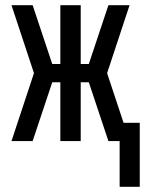

<svg xmlns="http://www.w3.org/2000/svg" viewBox="-20 -540 555 735"><path d="M438 175V0H395L320 -225H289V0H211V-225H180L105 0H24L110 -260L24 -520H105L180 -295H211V-520H289V-295H320L395 -520H476L390 -260L453 -70H515V175Z"/></svg>

Font: Iosevka www.saffi
Style: Regular
Weight: 400
Monospace: yes
Designer: Belleve Invis
Foundry: Belleve Invis
Version: Version 22.0.2; ttfautohint (v1.8.3)